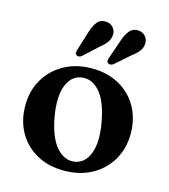

<svg xmlns="http://www.w3.org/2000/svg" viewBox="-106 -773 762 868"><g transform="rotate(15 275.5 -339.0)"><path d="M278 -468.5Q350 -468.5 405.2 -437.8Q460.5 -407 491.2 -352.8Q522 -298.5 522 -227.5Q522 -159 490.5 -105Q459 -51 402.8 -20Q346.5 11 272.5 11Q200 11 145 -19.5Q90 -50 59.2 -104.2Q28.5 -158.5 28.5 -229.5Q28.5 -298 60.2 -352Q92 -406 148 -437.2Q204 -468.5 278 -468.5ZM311.5 -41Q357.5 -49 377.5 -102.5Q397.5 -156 381 -246Q364.5 -339 326.5 -381.8Q288.5 -424.5 240 -416.5Q193.5 -408.5 173.8 -355.2Q154 -302 170 -211.5Q187 -119 225.2 -76Q263.5 -33 311.5 -41ZM218 -621.5Q227.5 -652 241.5 -670.8Q255.5 -689.5 280.5 -689Q303 -689 316.2 -674.5Q329.5 -660 329 -642Q328.5 -622 317.8 -606Q307 -590 286.5 -574L218 -511Q204 -500 193 -508.5Q187.5 -512.5 187.8 -518.8Q188 -525 190.5 -533ZM369 -623.5Q379 -653.5 394 -671.5Q409 -689.5 433.5 -688.5Q456 -687.5 468.5 -672.5Q481 -657.5 480 -639Q479 -619 467.5 -603.8Q456 -588.5 435 -573L365.5 -512Q350 -502 340 -510.5Q335 -515 335.5 -521.2Q336 -527.5 338.5 -535Z"/></g></svg>

Font: Fraunces 72pt Soft SemiBold
Style: Regular
Weight: 600
Version: Version 1.000;[b76b70a41]